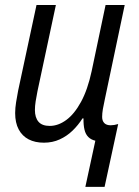

<svg xmlns="http://www.w3.org/2000/svg" viewBox="-20 -555 549 760"><path d="M317.9 184.6 357.4 2Q340.3 -2 329.6 -12.7Q318.8 -23.4 314.5 -41.5Q310.1 -59.6 310.5 -86.4H306.6Q289.6 -59.6 267.1 -37.8Q244.6 -16.1 216.3 -3.2Q188 9.8 153.8 9.8Q118.7 9.8 93.3 -3.4Q67.9 -16.6 54 -42.7Q40 -68.8 40 -107.4Q40 -127.4 43.7 -150.4Q47.4 -173.3 51.8 -196.3L124.5 -535.2H201.2L128.4 -194.3Q124 -172.9 121.1 -153.8Q118.2 -134.8 118.2 -119.6Q118.2 -89.8 132.3 -73.2Q146.5 -56.6 176.8 -56.6Q210.4 -56.6 242.4 -80.1Q274.4 -103.5 300.8 -151.9Q327.1 -200.2 342.8 -273.4L397.9 -535.2H473.6L395.5 -164.6Q390.1 -140.6 387.2 -123.3Q384.3 -106 384.3 -92.3Q384.3 -76.7 392.8 -67.9Q401.4 -59.1 418 -59.1Q424.8 -59.1 432.1 -60.3Q439.5 -61.5 447.8 -64L394 184.6Z"/></svg>

Font: Open Sans SemiCondensed
Style: Italic
Weight: 400
Width: 4
Italic angle: -12°
Designer: Monotype Design Team
Foundry: Monotype Imaging Inc.
Version: Version 3.000